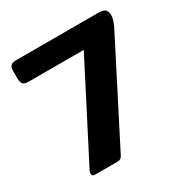

<svg xmlns="http://www.w3.org/2000/svg" viewBox="-157 -811 911 942"><g transform="rotate(-30 298.0 -340.0)"><path d="M98 -15Q98 -23 102 -31L373 -558H61Q38 -558 29.5 -567.5Q21 -577 21 -600V-639Q21 -662 29.5 -671Q38 -680 61 -680H522Q553 -680 564 -670.5Q575 -661 575 -636Q575 -612 550 -564L271 -18Q266 -8 259.5 -4Q253 0 241 0H114Q98 0 98 -15Z"/></g></svg>

Font: Mitr Medium
Style: Regular
Weight: 500
Designer: Thanarat Vachiruckul
Foundry: Cadson Demak
Version: Version 1.002